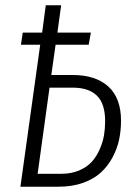

<svg xmlns="http://www.w3.org/2000/svg" viewBox="-20 -705 508 725"><path d="M252.9 -421.9Q341.3 -421.9 389.2 -378.2Q437 -334.5 437 -249Q437 -211.9 429.7 -177.5Q422.4 -143.1 404.8 -110.4Q387.2 -77.6 360.8 -53.5Q334.5 -29.3 293.7 -14.6Q252.9 0 202.1 0H57.1L131.8 -536.1H59.1L65.9 -582H139.2L152.8 -685.1H210.9L196.8 -582H323.2L314.9 -536.1H189.9L173.8 -421.9ZM211.9 -48.8Q249.5 -48.8 279.1 -61.5Q308.6 -74.2 326.7 -94.2Q344.7 -114.3 356.4 -141.1Q368.2 -168 372.6 -193.8Q377 -219.7 377 -247.1Q377 -313.5 345.9 -343.8Q314.9 -374 254.9 -374H167L122.1 -48.8Z"/></svg>

Font: Fira Sans Compressed Light
Style: Italic
Weight: 300
Width: 3
Italic angle: -8°
Designer: Carrois Corporate & Edenspiekermann AG
Foundry: Carrois Corporate GbR & Edenspiekermann AG
Version: Version 4.203;PS 004.203;hotconv 1.0.88;makeotf.lib2.5.64775